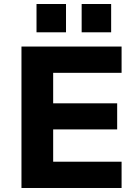

<svg xmlns="http://www.w3.org/2000/svg" viewBox="-20 -937 696 957"><path d="M87 0V-705H586V-574H245V-422H564V-292H245V-131H586V0ZM387 -776V-917H534V-776ZM162 -776V-917H309V-776Z"/></svg>

Font: Nunito Sans 8pt ExtraBold
Style: Regular
Weight: 800
Version: Version 3.101;gftools[0.9.27]